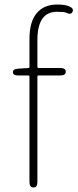

<svg xmlns="http://www.w3.org/2000/svg" viewBox="-20 -827 342 847"><path d="M128 0Q110 0 110 -24V-489Q110 -494 105 -494H61Q37 -494 37 -508Q36 -522 60 -524L105 -527Q110 -527 110 -532V-655Q110 -731 142 -769Q174 -807 232 -807Q267 -807 285 -799Q307 -790 300 -775Q293 -760 272 -771Q263 -775 231 -775Q145 -775 145 -650V-532Q145 -527 150 -527H246Q270 -527 270 -511Q270 -494 246 -494H150Q145 -494 145 -489V-24Q145 0 128 0Z"/></svg>

Font: Resource Han Rounded JP ExtraLight
Style: Regular
Weight: 250
Designer: Cyano Hao (round all glyphs); Ryoko NISHIZUKA 西塚涼子 (kana, bopomofo & ideographs); Paul D. Hunt (Latin, Greek & Cyrillic)
Foundry: Cyano Hao
Version: 0.990